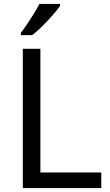

<svg xmlns="http://www.w3.org/2000/svg" viewBox="-20 -964 564 984"><path d="M97 0V-714H187V-80H499V0ZM288 -934Q276 -916 251 -887.5Q226 -859 197.5 -830.5Q169 -802 145 -784H87V-796Q102 -815 119.5 -841Q137 -867 154 -894.5Q171 -922 182 -944H288Z"/></svg>

Font: Noto Sans Syriac Eastern
Style: Regular
Weight: 400
Designer: Patrick Giasson and the Monotype Design Team
Foundry: Monotype Imaging Inc.
Version: Version 3.001; ttfautohint (v1.8.4.7-5d5b)